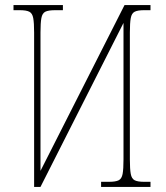

<svg xmlns="http://www.w3.org/2000/svg" viewBox="-20 -734 653 754"><path d="M114 -606Q114 -644 110.5 -663Q107 -682 95 -688Q83 -694 58 -694H33V-714H227V-694H197Q170 -694 158 -688Q146 -682 142.5 -663Q139 -644 139 -606V-63L469 -714H571V-694H546Q521 -694 509 -688Q497 -682 493.5 -663Q490 -644 490 -606V-108Q490 -70 493.5 -51Q497 -32 509 -26Q521 -20 546 -20H571V0H377V-20H408Q434 -20 446 -26Q458 -32 461.5 -51Q465 -70 465 -108V-644L139 0H114Z"/></svg>

Font: Noto Serif Condensed Thin
Style: Regular
Weight: 100
Width: 3
Designer: Monotype Design Team
Foundry: Monotype Imaging Inc.
Version: Version 2.013; ttfautohint (v1.8.4.7-5d5b)